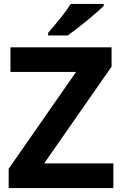

<svg xmlns="http://www.w3.org/2000/svg" viewBox="-20 -954 619 974"><path d="M555 0H24V-98L366 -589H33V-714H546V-616L204 -125H555ZM506 -924Q492 -910 469 -890Q446 -870 419.5 -848Q393 -826 367.5 -806.5Q342 -787 323 -774H224V-787Q240 -806 261.5 -831.5Q283 -857 304 -884.5Q325 -912 339 -934H506Z"/></svg>

Font: Noto Sans Gurmukhi UI
Style: Bold
Weight: 700
Designer: Jelle Bosma - Monotype Design Team
Foundry: Monotype Imaging Inc.
Version: Version 2.004; ttfautohint (v1.8.4.7-5d5b)